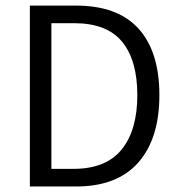

<svg xmlns="http://www.w3.org/2000/svg" viewBox="-20 -677 650 697"><path d="M88.4 0V-656.7H255.4Q407.2 -656.7 482.9 -573Q558.6 -489.3 558.6 -331.5Q558.6 -173.8 481.9 -86.9Q405.3 0 255.9 0ZM166.5 -64H246.6Q364.7 -64 421.6 -134.3Q478.5 -204.6 478.5 -331.5Q478.5 -458.5 423.1 -525.6Q367.7 -592.8 249.5 -592.8H166.5Z"/></svg>

Font: Varta Light
Style: Regular
Weight: 400
Version: Version 1.004